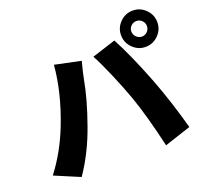

<svg xmlns="http://www.w3.org/2000/svg" viewBox="-148 -1047 1299 1233"><g transform="rotate(-20 501.5 -430.5)"><path d="M931.6 -752.9Q931.6 -774.4 916 -790Q900.4 -805.7 878.9 -805.7Q856.4 -805.7 840.8 -790Q825.2 -774.4 825.2 -752.9Q825.2 -731.4 841.3 -715.3Q857.4 -699.2 878.9 -699.2Q900.4 -699.2 916 -714.8Q931.6 -730.5 931.6 -752.9ZM791.5 -665.5Q754.9 -702.1 754.9 -752.9Q754.9 -803.7 791.5 -840.3Q828.1 -877 878.9 -877Q929.7 -877 966.3 -840.3Q1002.9 -803.7 1002.9 -752.9Q1002.9 -702.1 966.3 -665.5Q929.7 -628.9 878.9 -628.9Q828.1 -628.9 791.5 -665.5ZM191.4 -337.9Q269.5 -539.1 285.2 -722.7L461.9 -685.5Q441.4 -608.4 434.6 -570.3Q411.1 -440.4 352.5 -276.4Q294.9 -113.3 206.1 15.6L35.2 -56.6Q131.8 -183.6 191.4 -337.9ZM685.5 -348.6Q657.2 -428.7 614.7 -527.8Q572.3 -627 541 -684.6L703.1 -736.3Q771.5 -608.4 851.6 -402.3Q912.1 -244.1 965.8 -49.8L785.2 9.8Q734.4 -211.9 685.5 -348.6Z"/></g></svg>

Font: GenEi Gothic M Heavy
Style: Regular
Weight: 800
Designer: o_tamon (Modified); [Source Han Sans]
Ryoko NISHIZUKA  (kana & ideographs); Paul D. Hunt (Latin, Greek & Cyrillic); Wenl
Version: Version 1.1a;Original Version 1.004